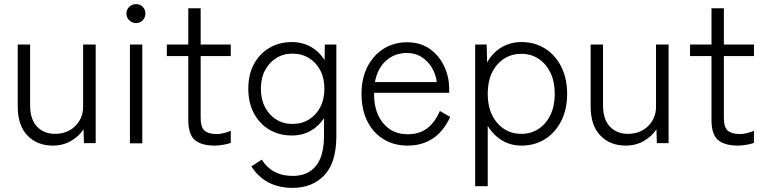

<svg xmlns="http://www.w3.org/2000/svg" viewBox="-20 -695 3714 931"><path d="M236 11Q160 11 113 -38Q66 -87 66 -178V-479H126V-186Q126 -116 159.5 -81Q193 -46 246 -46Q307 -46 345 -84Q383 -122 383 -177V-479H444V-1H387L385 -68Q364 -35 325 -12Q286 11 236 11Z M610 0V-479H670V0ZM640 -583Q621 -583 607 -596.5Q593 -610 593 -629Q593 -649 607 -662Q621 -675 640 -675Q659 -675 672 -662Q685 -649 685 -629Q685 -610 672 -596.5Q659 -583 640 -583Z M1021 11Q957 11 925 -16Q893 -43 893 -113V-423H789V-479H893V-655H953V-479H1099V-423H953V-123Q953 -78 972 -61.5Q991 -45 1031 -45Q1048 -45 1067 -50Q1086 -55 1099 -61V-2Q1085 3 1063 7Q1041 11 1021 11Z M1399 216Q1266 216 1199 112L1249 79Q1299 158 1399 158Q1473 158 1512 109.5Q1551 61 1551 -36V-122Q1526 -83 1486 -60.5Q1446 -38 1395 -38Q1334 -38 1286.5 -66Q1239 -94 1211.5 -145Q1184 -196 1184 -265Q1184 -334 1211.5 -384.5Q1239 -435 1286.5 -463Q1334 -491 1395 -491Q1447 -491 1488 -467.5Q1529 -444 1554 -403L1555 -479H1611V-36Q1611 94 1552.5 155Q1494 216 1399 216ZM1398 -94Q1443 -94 1478 -115.5Q1513 -137 1533 -175.5Q1553 -214 1553 -265Q1553 -316 1533 -354Q1513 -392 1478 -413.5Q1443 -435 1398 -435Q1354 -435 1319.5 -413.5Q1285 -392 1265 -354Q1245 -316 1245 -265Q1245 -214 1265 -175.5Q1285 -137 1319.5 -115.5Q1354 -94 1398 -94Z M1956 11Q1891 11 1840.5 -19.5Q1790 -50 1761.5 -106.5Q1733 -163 1733 -240Q1733 -315 1761.5 -371Q1790 -427 1840 -458.5Q1890 -490 1954 -490Q2019 -490 2064.5 -457.5Q2110 -425 2134 -373.5Q2158 -322 2158 -265V-245H1794Q1792 -155 1836.5 -99.5Q1881 -44 1957 -44Q2013 -44 2051 -72.5Q2089 -101 2113 -157L2163 -128Q2099 11 1956 11ZM1798 -297H2098Q2093 -336 2073.5 -368Q2054 -400 2023.5 -419Q1993 -438 1954 -438Q1893 -438 1851.5 -400.5Q1810 -363 1798 -297Z M2284 208V-479H2340L2342 -392Q2368 -439 2411 -465Q2454 -491 2509 -491Q2573 -491 2623 -459.5Q2673 -428 2701.5 -371.5Q2730 -315 2730 -240Q2730 -165 2701.5 -108.5Q2673 -52 2623 -20.5Q2573 11 2509 11Q2455 11 2413 -15Q2371 -41 2345 -85V208ZM2508 -46Q2555 -46 2591.5 -70Q2628 -94 2649 -137.5Q2670 -181 2670 -240Q2670 -299 2649 -342.5Q2628 -386 2591.5 -410Q2555 -434 2508 -434Q2437 -434 2391 -381.5Q2345 -329 2345 -240Q2345 -152 2391 -99Q2437 -46 2508 -46Z M3014 11Q2938 11 2891 -38Q2844 -87 2844 -178V-479H2904V-186Q2904 -116 2937.5 -81Q2971 -46 3024 -46Q3085 -46 3123 -84Q3161 -122 3161 -177V-479H3222V-1H3165L3163 -68Q3142 -35 3103 -12Q3064 11 3014 11Z M3558 11Q3494 11 3462 -16Q3430 -43 3430 -113V-423H3326V-479H3430V-655H3490V-479H3636V-423H3490V-123Q3490 -78 3509 -61.5Q3528 -45 3568 -45Q3585 -45 3604 -50Q3623 -55 3636 -61V-2Q3622 3 3600 7Q3578 11 3558 11Z"/></svg>

Font: Zen Kaku Gothic New
Style: Regular
Weight: 400
Designer: Yoshimichi Ohira
Foundry: Positype
Version: Version 1.001